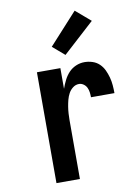

<svg xmlns="http://www.w3.org/2000/svg" viewBox="-86 -829 648 887"><g transform="rotate(-10 237.5 -385.0)"><path d="M106 0V-520H216V-423Q223 -443 232.5 -462Q242 -481 256 -496Q270 -511 289.5 -519.5Q309 -528 330 -528Q349 -528 367.5 -522Q386 -516 399.5 -503Q413 -490 421 -473Q429 -456 434 -437.5Q439 -419 440.5 -400Q442 -381 442 -363H332Q332 -374 330.5 -386Q329 -398 324 -408.5Q319 -419 309 -426Q299 -433 288 -433Q272 -433 259 -423Q246 -413 238.5 -399Q231 -385 227 -369.5Q223 -354 220.5 -338.5Q218 -323 217 -307Q216 -291 216 -276V0ZM250 -576 194 -624 327 -770 397 -710Z"/></g></svg>

Font: Iosevka QP
Style: Bold
Weight: 700
Designer: Belleve Invis
Foundry: Belleve Invis
Version: Version 20.0.0; ttfautohint (v1.8.4)